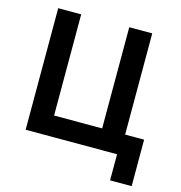

<svg xmlns="http://www.w3.org/2000/svg" viewBox="-121 -806 1002 1065"><g transform="rotate(15 379.5 -274.0)"><path d="M607 0H82V-698H214V-117H490V-698H622V-117H731V150H607Z"/></g></svg>

Font: IBM Plex Sans SmBld
Style: Regular
Weight: 600
Designer: Mike Abbink, Paul van der Laan, Pieter van Rosmalen
Foundry: Bold Monday
Version: Version 3.005